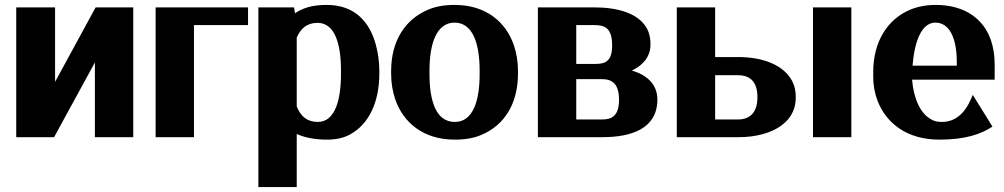

<svg xmlns="http://www.w3.org/2000/svg" viewBox="-20 -558 4084 781"><path d="M46 0H200L366 -304V0H522V-528H369L204 -225V-528H46Z M613 0H769V-456H989V-528H613Z M1031 203H1187V-13C1216 0 1256 10 1310 10C1344 10 1376 4 1402 -10C1481 -52 1523 -143 1523 -259V-270C1523 -310 1517 -346 1508 -379C1483 -468 1424 -538 1309 -538C1251 -538 1212 -526 1180 -504L1176 -528H1031ZM1187 -125V-405C1203 -442 1228 -465 1272 -465C1343 -465 1367 -377 1367 -272V-257C1367 -152 1343 -62 1273 -62C1229 -62 1203 -85 1187 -125Z M1571 -259C1571 -220 1577 -186 1588 -153C1621 -59 1702 10 1830 10C1871 10 1908 4 1940 -10C2031 -49 2087 -135 2087 -259V-269C2087 -308 2081 -342 2070 -375C2037 -469 1957 -538 1829 -538C1788 -538 1752 -532 1720 -518C1629 -479 1571 -393 1571 -269ZM1727 -257V-271C1727 -379 1755 -466 1829 -466C1903 -466 1931 -381 1931 -271V-257C1931 -147 1904 -62 1830 -62C1754 -62 1727 -146 1727 -257Z M2168 0H2430C2549 0 2654 -35 2654 -153C2654 -219 2606 -255 2550 -271C2591 -290 2626 -324 2626 -377C2626 -402 2622 -423 2611 -443C2576 -505 2492 -528 2396 -528H2168ZM2324 -72V-236H2430C2471 -236 2498 -216 2498 -152C2498 -88 2470 -72 2430 -72ZM2324 -298V-456H2396C2441 -456 2470 -444 2470 -373C2470 -311 2444 -298 2404 -298Z M2733 0H2982C3019 0 3052 -4 3081 -12C3155 -32 3217 -78 3217 -162C3217 -187 3213 -208 3202 -229C3168 -292 3087 -326 2982 -326H2889V-528H2733ZM2889 -72V-252H2982C3031 -252 3061 -226 3061 -162C3061 -99 3029 -72 2982 -72ZM3287 0H3443V-528H3287Z M3532 -246C3532 -211 3538 -178 3550 -147C3586 -55 3671 10 3801 10C3906 10 3970 -12 4017 -43L3937 -172L3931 -158C3905 -97 3866 -62 3811 -62C3793 -62 3779 -65 3765 -74C3726 -97 3697 -151 3690 -234H4026V-296C4026 -332 4021 -364 4011 -394C3982 -479 3907 -538 3786 -538C3747 -538 3712 -531 3681 -518C3590 -479 3532 -389 3532 -265ZM3692 -291C3700 -391 3729 -466 3785 -466C3839 -466 3872 -409 3872 -304V-291Z"/></svg>

Font: Aerodynamic
Style: Bd
Weight: 500
Designer: Google
Version: Version 2.000980; 2014